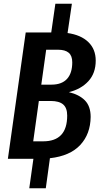

<svg xmlns="http://www.w3.org/2000/svg" viewBox="-20 -846 536 1023"><path d="M463 -223Q462 -132 407.5 -73.5Q353 -15 246 -3L224 157H136L158 0H22L117 -673H253L275 -826H363L340 -670Q411 -660 450.5 -622Q490 -584 490 -523Q490 -456 451 -413.5Q412 -371 347 -355Q402 -342 432.5 -311Q463 -280 463 -223ZM226 -581 200 -395H254Q309 -395 337 -425.5Q365 -456 365 -514Q365 -549 346 -565Q327 -581 290 -581ZM250 -308H187L157 -93H210Q338 -93 338 -230Q338 -271 316.5 -289.5Q295 -308 250 -308Z"/></svg>

Font: Fira Sans Extra Condensed Medium
Style: Italic
Weight: 500
Width: 3
Italic angle: -8°
Designer: Carrois Corporate & Edenspiekermann AG
Foundry: Carrois Corporate GbR & Edenspiekermann AG
Version: Version 4.203